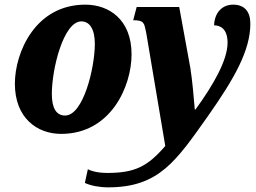

<svg xmlns="http://www.w3.org/2000/svg" viewBox="-20 -566 1100 826"><path d="M445 240C665 240 738 126 877 -70C987 -227 1057 -348 1057 -464C1057 -515 1033 -546 983 -546C936 -546 903 -512 901 -457C929 -457 959 -441 959 -382C959 -307 897 -199 821 -95H818C815 -132 807 -225 799 -273L751 -536H568L553 -479C601 -479 600 -467 609 -425L691 62C615 150 561 178 441 178C395 178 366 167 358 162L345 221C371 233 408 240 445 240ZM243 10C457 10 546 -195 546 -332C546 -481 450 -546 347 -546C131 -546 44 -339 44 -206C44 -59 139 10 243 10ZM260 -69C222 -69 203 -101 203 -162C203 -269 253 -474 330 -474C365 -474 388 -442 388 -377C388 -276 339 -69 260 -69Z"/></svg>

Font: Noto Serif SemiCondensed Extra
Style: Italic
Weight: 800
Width: 4
Italic angle: -12°
Designer: Monotype Design Team
Foundry: Monotype Imaging Inc.
Version: Version 1.901